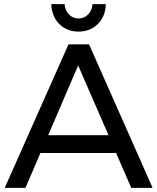

<svg xmlns="http://www.w3.org/2000/svg" viewBox="-20 -916 766 936"><path d="M230 -896H295Q297 -866 316 -846Q335 -826 363 -826Q391 -826 410 -846Q429 -866 431 -896H496Q494 -836 457 -799Q420 -762 363 -762Q306 -762 269 -799Q232 -836 230 -896ZM620 0 546 -170H177L104 0H3L314 -700H414L724 0ZM215 -257H509L361 -597Z"/></svg>

Font: Montserrat arm
Style: Regular
Weight: 400
Designer: Julieta Ulanovsky
Foundry: Julieta Ulanovsky
Version: Version 6.000;PS 006.000;hotconv 1.0.88;makeotf.lib2.5.64775